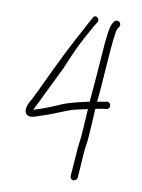

<svg xmlns="http://www.w3.org/2000/svg" viewBox="-80 -669 592 799"><g transform="rotate(10 216.5 -269.0)"><path d="M338.2 -605 332.2 -596C323.5 -582.8 316.8 -537.5 312.2 -460C306.9 -391.4 301.9 -321.5 296.2 -259C293.6 -259 288.2 -258 280.2 -256C272.2 -254 258.9 -251 242.4 -247C212.7 -239.8 188.3 -231.5 169.3 -222.1C129.2 -205.3 108.5 -196.7 71 -186V-187L78 -201C88.2 -221.4 95.6 -235 108 -262.1C116 -279.5 135.3 -318.2 164.7 -378.2C189.1 -438.3 210.6 -484.8 229.1 -518C244.4 -545.3 254.7 -564 260 -574L270.2 -590C280.7 -605.7 257.5 -623.3 248.8 -607L240 -591C234.7 -581 228 -568.7 220 -554C174.5 -470.5 145.4 -412.8 80.5 -274.5C72.9 -258.2 66.1 -244.3 60.2 -233C50.8 -215.1 38.4 -199.2 40 -176C44 -154.2 62.3 -149.9 95 -163L128 -174C164.7 -186.6 214.5 -210 241.2 -216.1C261.2 -220.7 280.2 -224.7 294.2 -228C292.5 -202.3 287.8 -104.4 283.2 -83C280.2 -68.7 274.4 35.5 272.2 51V58C271.6 62 272.6 65.7 275.2 69C284.4 80.5 300.2 72.1 302.2 60V53C303.1 46.9 304.4 28.6 306.2 -2C308.6 -42.7 310.9 -68.1 313 -78.1C318.1 -101.7 322.5 -205.4 324.2 -234C333.9 -237.2 343.8 -237.1 357.2 -240L371.2 -242C390.5 -245.2 384.4 -275 366.2 -272L352.2 -269C342.9 -267.7 334.2 -266.3 326.2 -265C329.5 -287.8 334 -343.3 339.8 -431.5C345.7 -519.8 351.5 -568.9 357.2 -579L363.2 -587C373.7 -604 350.5 -621.3 338.2 -605Z"/></g></svg>

Font: MewTooHand
Style: Condensed
Weight: 400
Designer: Mew Too, Robert Jablonski
Version: Version 0.77